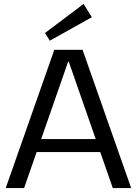

<svg xmlns="http://www.w3.org/2000/svg" viewBox="-20 -952 693 972"><path d="M255 -700H398L644 0H551L328 -640H325L102 0H9ZM147 -248H505V-182H147ZM445 -865 232 -746 208 -785 403 -932Z"/></svg>

Font: Pathway Extreme 72pt Medium
Style: Regular
Weight: 500
Designer: Eduardo Rodriguez Tunni
Foundry: Eduardo Rodriguez Tunni
Version: Version 1.001;gftools[0.9.26]